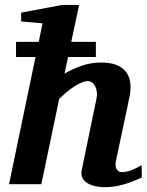

<svg xmlns="http://www.w3.org/2000/svg" viewBox="-20 -757 605 789"><path d="M563 -27.8Q525.4 -9.8 487.1 1.2Q448.7 12.2 409.2 12.2Q391.6 12.2 373.3 8.5Q355 4.9 340.8 -3.4Q326.7 -11.7 319.3 -25.1Q312 -38.6 315.9 -58.1L376 -349.1Q379.9 -367.2 377.7 -381.1Q375.5 -395 370.1 -404.5Q364.7 -414.1 356.9 -418.9Q349.1 -423.8 341.8 -423.8Q330.6 -423.8 316.4 -418.2Q302.2 -412.6 286.6 -402.6Q271 -392.6 254.6 -379.2Q238.3 -365.7 223.1 -350.1L149.9 0H17.1L126 -522.9H45.9V-585H139.2L154.8 -661.1L66.9 -668.9V-705.1L235.8 -736.8H305.2L272.9 -585H374V-522.9H259.8L245.1 -454.1Q275.4 -472.7 314 -486.3Q352.5 -500 397 -500Q434.6 -500 459.5 -489.7Q484.4 -479.5 498.3 -460.9Q512.2 -442.4 515.4 -416.3Q518.6 -390.1 512.2 -358.9L456.1 -94.2Q453.6 -81.5 455.3 -73.2Q457 -64.9 460.9 -59.6Q464.8 -54.2 469.7 -52Q474.6 -49.8 479 -49.8Q501 -49.8 520.3 -57.6Q539.6 -65.4 562 -78.1Z"/></svg>

Font: Charis SIL
Style: Bold Italic
Weight: 700
Italic angle: -11°
Foundry: SIL International
Version: Version 4.112